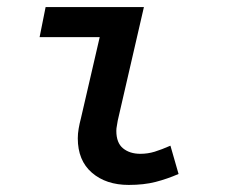

<svg xmlns="http://www.w3.org/2000/svg" viewBox="-20 -511 640 543"><path d="M344 12Q280 12 240 -22.5Q200 -57 200 -120Q200 -133 202.5 -147.5Q205 -162 209 -177L262 -406H92L109 -491H387L313 -170Q312 -162 310.5 -155Q309 -148 309 -141Q309 -107 328 -91.5Q347 -76 377 -76Q398 -76 417.5 -82Q437 -88 462 -99L485 -19Q453 -5 420 3.5Q387 12 344 12Z"/></svg>

Font: Source Code Pro ExtraLight SemiBold
Style: Italic
Weight: 600
Italic angle: -11°
Monospace: yes
Version: Version 1.016;hotconv 1.0.116;makeotfexe 2.5.65601